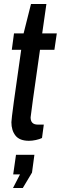

<svg xmlns="http://www.w3.org/2000/svg" viewBox="-20 -693 304 960"><path d="M37 -82Q37 -106 86 -444H39L50 -526H98L135 -673H212L191 -526H264L252 -444H180Q133 -116 133 -106Q133 -70 169 -70H199L190 -3Q178 3 159.5 7Q141 11 125 11Q78 11 57.5 -15Q37 -41 37 -82ZM80 179H46L60 81H152L140 170L94 247H45Z"/></svg>

Font: Archivo Narrow Medium
Style: Italic
Weight: 500
Italic angle: -8°
Designer: Hector Gatti
Foundry: Omnibus-Type
Version: Version 2.001